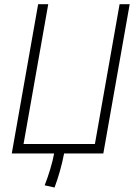

<svg xmlns="http://www.w3.org/2000/svg" viewBox="-20 -713 626 892"><path d="M233.4 158.2 187.5 147.9Q201.2 113.3 213.4 73Q225.6 32.7 231.4 0H34.7L157.2 -693.4H204.1L89.4 -43.9H420.9L535.6 -693.4H582.5L467.8 -43.9L460 0H277.8Q269.5 43 257.8 83.7Q246.1 124.5 233.4 158.2Z"/></svg>

Font: Cascadia Code ExtraLight
Style: Italic
Weight: 200
Italic angle: -10°
Monospace: yes
Designer: Aaron Bell
Foundry: Saja Typeworks
Version: Version 2404.023; ttfautohint (v1.8.4)